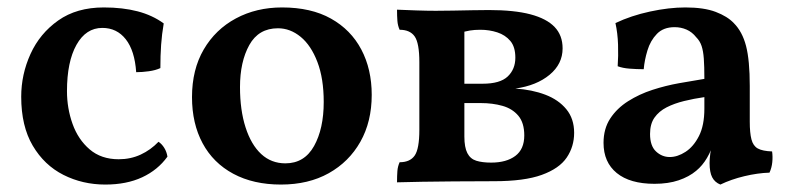

<svg xmlns="http://www.w3.org/2000/svg" viewBox="-20 -487 2127 516"><path d="M430 -66Q404 -30 362 -10.5Q320 9 263 9Q202 9 150.5 -17Q99 -43 68 -95.5Q37 -148 37 -227Q37 -287 62 -342Q87 -397 136.5 -432Q186 -467 259 -467Q310 -467 350 -456.5Q390 -446 420 -424Q415 -395 413 -366.5Q411 -338 411 -304Q398 -298 380 -295.5Q362 -293 346 -293Q342 -351 318 -381.5Q294 -412 255 -412Q211 -412 185.5 -366.5Q160 -321 160 -242Q160 -196 175 -154Q190 -112 221 -85.5Q252 -59 299 -59Q331 -59 358 -71.5Q385 -84 406 -106Q415 -100 421.5 -89.5Q428 -79 430 -66Z M735 9Q661 9 607 -20Q553 -49 524.5 -102Q496 -155 496 -226Q496 -300 527.5 -354Q559 -408 614 -437.5Q669 -467 738 -467Q816 -467 869.5 -437Q923 -407 951 -354Q979 -301 979 -232Q979 -160 948.5 -106Q918 -52 863.5 -21.5Q809 9 735 9ZM747 -48Q798 -48 824 -94.5Q850 -141 850 -213Q850 -276 833 -320.5Q816 -365 788 -388Q760 -411 727 -411Q675 -411 650 -366Q625 -321 625 -253Q625 -191 640 -144.5Q655 -98 682 -73Q709 -48 747 -48Z M1047 3Q1047 -15 1048 -27.5Q1049 -40 1054 -51Q1082 -51 1094.5 -69Q1107 -87 1107 -138V-320Q1107 -371 1094.5 -389Q1082 -407 1054 -407Q1049 -418 1048 -431Q1047 -444 1047 -461Q1069 -460 1098.5 -459Q1128 -458 1151 -458Q1171 -458 1197 -458.5Q1223 -459 1249 -459.5Q1275 -460 1294 -460Q1362 -460 1405.5 -448.5Q1449 -437 1470.5 -414.5Q1492 -392 1492 -357Q1492 -315 1457 -286Q1422 -257 1365 -249Q1410 -246 1445.5 -232.5Q1481 -219 1502 -193.5Q1523 -168 1523 -130Q1523 -93 1503 -63.5Q1483 -34 1436 -17Q1389 0 1308 0Q1248 0 1200 0.5Q1152 1 1114.5 1.5Q1077 2 1047 3ZM1300 -50Q1341 -50 1365 -68Q1389 -86 1389 -123Q1389 -157 1373 -176Q1357 -195 1330.5 -202.5Q1304 -210 1272 -210H1209V-262H1277Q1324 -262 1344.5 -281.5Q1365 -301 1365 -332Q1365 -361 1351.5 -377Q1338 -393 1316.5 -400Q1295 -407 1271 -407Q1255 -407 1243 -405Q1231 -403 1214 -398L1228 -433V-120Q1228 -91 1236 -75.5Q1244 -60 1260 -55Q1276 -50 1300 -50Z M1916 9Q1901 3 1894 -10.5Q1887 -24 1887 -49Q1887 -60 1889 -75Q1891 -90 1895 -103L1898 -105Q1892 -83 1880 -62.5Q1868 -42 1851 -28Q1832 -12 1804 -2.5Q1776 7 1739 7Q1673 7 1637.5 -22Q1602 -51 1602 -103Q1602 -141 1620 -168.5Q1638 -196 1668 -215Q1698 -234 1733.5 -245.5Q1769 -257 1805.5 -263.5Q1842 -270 1873 -275Q1873 -309 1871.5 -329.5Q1870 -350 1865.5 -363.5Q1861 -377 1851 -387Q1840 -401 1825 -407.5Q1810 -414 1793 -414Q1763 -414 1745.5 -396Q1728 -378 1720 -351.5Q1712 -325 1710 -301Q1691 -301 1672 -302.5Q1653 -304 1640 -309Q1642 -336 1641 -367Q1640 -398 1634 -425Q1676 -445 1727 -456Q1778 -467 1822 -467Q1872 -467 1903.5 -455Q1935 -443 1952 -425Q1975 -402 1985 -363.5Q1995 -325 1995 -256V-160Q1995 -130 1999.5 -112.5Q2004 -95 2016.5 -88Q2029 -81 2055 -80Q2057 -66 2055.5 -51Q2054 -36 2048 -23Q2016 -22 1980.5 -13.5Q1945 -5 1916 9ZM1780 -65Q1801 -65 1822.5 -79Q1844 -93 1858.5 -121.5Q1873 -150 1873 -195V-226Q1845 -222 1818.5 -215.5Q1792 -209 1771.5 -198.5Q1751 -188 1739 -171Q1727 -154 1727 -127Q1727 -95 1743 -80Q1759 -65 1780 -65Z"/></svg>

Font: Vollkorn SemiBold
Style: Regular
Weight: 600
Designer: Friedrich Althausen
Foundry: Friedrich Althausen
Version: Version 5.000